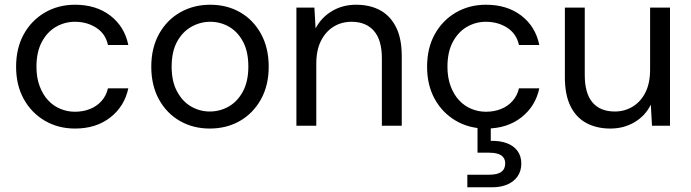

<svg xmlns="http://www.w3.org/2000/svg" viewBox="-20 -531 2919 811"><path d="M297 12Q226 12 169.5 -21Q113 -54 80.5 -112.5Q48 -171 48 -249Q48 -328 80.5 -386.5Q113 -445 169.5 -478Q226 -511 297 -511Q386 -511 446 -465Q506 -419 522 -341H436Q426 -388 387 -413.5Q348 -439 296 -439Q254 -439 217 -418Q180 -397 157 -354.5Q134 -312 134 -249Q134 -203 147.5 -167Q161 -131 183.5 -107Q206 -83 235.5 -71Q265 -59 296 -59Q331 -59 360 -70.5Q389 -82 409 -104.5Q429 -127 436 -158H522Q506 -82 446 -35Q386 12 297 12Z M866 12Q796 12 740 -20Q684 -52 651.5 -111Q619 -170 619 -249Q619 -329 652 -388Q685 -447 741.5 -479Q798 -511 868 -511Q939 -511 994.5 -479Q1050 -447 1082.5 -388Q1115 -329 1115 -249Q1115 -170 1082 -111Q1049 -52 993 -20Q937 12 866 12ZM866 -60Q909 -60 946 -81Q983 -102 1006 -144.5Q1029 -187 1029 -250Q1029 -313 1006.5 -355Q984 -397 947.5 -418Q911 -439 868 -439Q826 -439 788.5 -418Q751 -397 728 -355Q705 -313 705 -249Q705 -187 728 -144.5Q751 -102 787.5 -81Q824 -60 866 -60Z M1232 0V-499H1308L1313 -411Q1337 -457 1382 -484Q1427 -511 1484 -511Q1543 -511 1586 -487.5Q1629 -464 1653 -416Q1677 -368 1677 -294V0H1593V-285Q1593 -362 1559.5 -400.5Q1526 -439 1465 -439Q1422 -439 1388.5 -418Q1355 -397 1335.5 -358Q1316 -319 1316 -262V0Z M2033 12Q1962 12 1905.5 -21Q1849 -54 1816.5 -112.5Q1784 -171 1784 -249Q1784 -328 1816.5 -386.5Q1849 -445 1905.5 -478Q1962 -511 2033 -511Q2122 -511 2182 -465Q2242 -419 2258 -341H2172Q2162 -388 2123 -413.5Q2084 -439 2032 -439Q1990 -439 1953 -418Q1916 -397 1893 -354.5Q1870 -312 1870 -249Q1870 -203 1883.5 -167Q1897 -131 1919.5 -107Q1942 -83 1971.5 -71Q2001 -59 2032 -59Q2067 -59 2096 -70.5Q2125 -82 2145 -104.5Q2165 -127 2172 -158H2258Q2242 -82 2182 -35Q2122 12 2033 12ZM1954 260V207H2046Q2081 207 2097.5 195Q2114 183 2114 159Q2114 137 2097.5 125.5Q2081 114 2046 114H1997V-6H2053V64Q2091 63 2120 73.5Q2149 84 2165.5 106Q2182 128 2182 160Q2182 191 2166.5 213.5Q2151 236 2123.5 248Q2096 260 2061 260Z M2558 12Q2500 12 2456.5 -11.5Q2413 -35 2389.5 -83Q2366 -131 2366 -205V-499H2450V-214Q2450 -137 2482.5 -98.5Q2515 -60 2577 -60Q2619 -60 2653 -81Q2687 -102 2706.5 -141Q2726 -180 2726 -237V-499H2810V0H2734L2729 -89Q2706 -42 2660.5 -15Q2615 12 2558 12Z"/></svg>

Font: DM Sans 20pt
Style: Regular
Weight: 400
Version: Version 4.004;gftools[0.9.30]